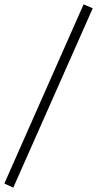

<svg xmlns="http://www.w3.org/2000/svg" viewBox="-57 -732 446 882"><path d="M327 -712 369 -694 4 130 -37 111Z"/></svg>

Font: PTSerif
Style: Regular
Weight: 400
Designer: A.Korolkova, O.Umpeleva, V.Yefimov
Foundry: ParaType Ltd
Version: Version 1.000W OFL; ttfautohint (v1.2) -l 8 -r 50 -G 200 -x 